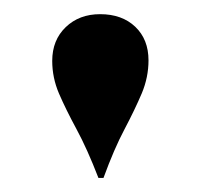

<svg xmlns="http://www.w3.org/2000/svg" viewBox="-20 -613 288 275"><path d="M121 -358.1Q104.8 -400 89.5 -428.2Q74.2 -456.5 64.5 -479Q54.8 -501.6 54.8 -525.8Q54.8 -555.6 74.2 -574.2Q93.5 -592.7 123.4 -592.7Q154.8 -592.7 173.8 -574.6Q192.7 -556.5 192.7 -526.6Q192.7 -502.4 183.1 -479.4Q173.4 -456.5 158.5 -428.2Q143.5 -400 128.2 -358.1Z"/></svg>

Font: Playfair 144pt SemiExpanded ExtraBold
Style: Regular
Weight: 800
Width: 6
Designer: Claus Eggers Sørensen
Foundry: Claus Eggers Sørensen
Version: Version 2.203